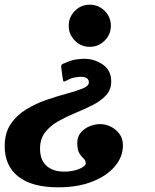

<svg xmlns="http://www.w3.org/2000/svg" viewBox="-61 -555 661 820"><path d="M412.5 -445Q412.5 -408 386 -381.5Q359.5 -355 322.5 -355Q285 -355 258.8 -381.5Q232.5 -408 232.5 -445Q232.5 -482 258.8 -508.5Q285 -535 322.5 -535Q359.5 -535 386 -508.5Q412.5 -482 412.5 -445ZM219 -287Q243 -298 264 -301Q285 -304 298 -304Q343 -304 378.5 -279Q414 -254 414 -207.5Q414 -172 392 -148Q370 -124 335.2 -106.5Q300.5 -89 261.8 -73Q223 -57 188.2 -37.5Q153.5 -18 131.8 10Q110 38 110 80Q110 128 137.5 153Q165 178 213 178Q249.5 178 277.2 166.5Q305 155 305 142.5Q305 130 295.8 121.8Q286.5 113.5 277.8 99.5Q269 85.5 269 55Q269 29 284 11.2Q299 -6.5 321.8 -15.8Q344.5 -25 367 -25Q389.5 -25 411.8 -14.2Q434 -3.5 449 16.8Q464 37 464 66Q464 114.5 429.8 155.2Q395.5 196 333.5 220.5Q271.5 245 188 245Q74.5 245 16.8 198.8Q-41 152.5 -41 70Q-41 13 -15.2 -25.2Q10.5 -63.5 51.5 -88.2Q92.5 -113 138.5 -128.8Q184.5 -144.5 225.5 -155.5Q266.5 -166.5 292.5 -177.2Q318.5 -188 318.5 -203Q318.5 -227 284 -227Q275 -227 258.5 -224.2Q242 -221.5 224.5 -211.5Q214 -206.5 211.2 -206.8Q208.5 -207 206.5 -223L201 -262.5Q199 -276.5 203.5 -279.8Q208 -283 219 -287Z"/></svg>

Font: Besley* Narrow
Style: Bold Italic
Weight: 700
Width: 4
Italic angle: -13°
Designer: Owen Earl
Foundry: indestructible type*
Version: Version 3.000; ttfautohint (v1.8.3)